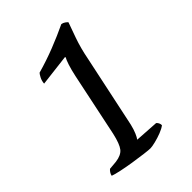

<svg xmlns="http://www.w3.org/2000/svg" viewBox="-174 -642 719 719"><g transform="rotate(-45 186.0 -282.5)"><path d="M191 0Q183 0 159 -3Q135 -6 106 -10.5Q77 -15 51.5 -20.5Q26 -26 16 -30Q17 -37 21.5 -43.5Q26 -50 30 -53L64 -56Q95 -60 108 -76.5Q121 -93 131 -137L184 -390Q190 -418 196.5 -438Q203 -458 208 -465L206 -468L81 -453Q82 -467 88 -478.5Q94 -490 98 -494Q148 -508 195 -526.5Q242 -545 284 -565Q292 -564 299 -559Q306 -554 308 -551Q301 -532 286.5 -491Q272 -450 263 -403L202 -115Q197 -94 190.5 -79Q184 -64 179 -58L273 -52Q277 -49 280 -43.5Q283 -38 283 -31Q273 -23 255 -16Q237 -9 218.5 -4.5Q200 0 191 0Z"/></g></svg>

Font: Texturina 72pt 72pt Regular
Style: Italic
Weight: 400
Italic angle: -11°
Designer: Guillermo Torres Carreño
Foundry: Omnibus-Type
Version: Version 1.002; ttfautohint (v1.8.3)